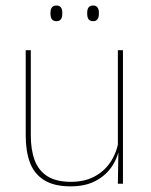

<svg xmlns="http://www.w3.org/2000/svg" viewBox="-20 -668 548 698"><path d="M73.5 -485.5H92V-175.5Q92 -123 106.2 -85.2Q120.5 -47.5 152.5 -27.2Q184.5 -7 238 -7Q288 -7 324.5 -26.8Q361 -46.5 383.2 -81.2Q405.5 -116 412 -160.5L421 -141.5H415.5Q411 -101 389.2 -66.5Q367.5 -32 329.2 -11.2Q291 9.5 237 9.5Q177 9.5 141 -12.8Q105 -35 89.2 -76.2Q73.5 -117.5 73.5 -174.5ZM408.5 -485.5H427V0H408.5L410.5 -127H408.5ZM185 -591Q174 -591 168.8 -597.8Q163.5 -604.5 163.5 -618.5V-621.5Q163.5 -634.5 168.8 -641.2Q174 -648 185 -648Q196 -648 201.2 -641.2Q206.5 -634.5 206.5 -621.5V-618.5Q206.5 -604.5 201.2 -597.8Q196 -591 185 -591ZM318.5 -591Q307.5 -591 302.2 -597.8Q297 -604.5 297 -618.5V-621.5Q297 -634.5 302.2 -641.2Q307.5 -648 318.5 -648Q329 -648 334.2 -641.2Q339.5 -634.5 339.5 -621.5V-618.5Q339.5 -604.5 334.2 -597.8Q329 -591 318.5 -591Z"/></svg>

Font: Anek Devanagari Thin
Style: Regular
Weight: 250
Designer: Kailash Malviya (Devanagari) & Yesha Goshar (Latin)
Foundry: Ek Type
Version: Version 1.003